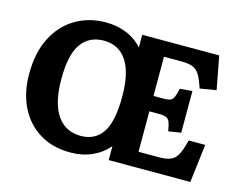

<svg xmlns="http://www.w3.org/2000/svg" viewBox="-100 -868 1296 1036"><g transform="rotate(15 548.0 -350.0)"><path d="M366 14Q266 14 193.5 -31Q121 -76 82 -155.5Q43 -235 43 -338Q43 -457 85.5 -541Q128 -625 203 -669.5Q278 -714 373 -714Q433 -714 486.5 -693Q540 -672 578 -629V-700H1008L1043 -515L952 -500Q937 -546 922.5 -571Q908 -596 884.5 -606Q861 -616 819 -616H722V-397H778Q802 -397 815 -402Q828 -407 835 -423Q842 -439 849 -471L918 -477V-244L848 -233Q843 -266 836.5 -282.5Q830 -299 816.5 -305Q803 -311 777 -311H722V-85H837Q880 -85 904 -96.5Q928 -108 941.5 -136Q955 -164 968 -214H1060L1034 0H578V-78Q541 -34 487 -10Q433 14 366 14ZM398 -87Q477 -87 518.5 -148Q560 -209 560 -350Q560 -482 515.5 -549Q471 -616 387 -616Q306 -616 262 -555Q218 -494 218 -357Q218 -225 264.5 -156Q311 -87 398 -87Z"/></g></svg>

Font: Literata 12pt
Style: Bold
Weight: 700
Designer: Latin by Veronika Burian and Jose Scaglione. Greek by Irene Vlachou. Cyrillic by Vera Evstafieva.
Foundry: TypeTogether
Version: Version 3.002